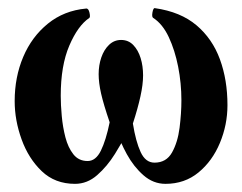

<svg xmlns="http://www.w3.org/2000/svg" viewBox="-20 -440 594 471"><path d="M164 11Q115 11 82.5 -20Q50 -51 33 -98Q16 -145 16 -192Q16 -251 37 -300.5Q58 -350 97.5 -382Q137 -414 191 -419Q197 -420 199.5 -409Q202 -398 199 -396Q171 -377 150 -328Q129 -279 129 -205Q129 -183 131.5 -155.5Q134 -128 140.5 -103Q147 -78 160 -61.5Q173 -45 195 -45Q215 -45 227.5 -70.5Q240 -96 249 -140Q234 -184 228 -210.5Q222 -237 222 -258Q222 -280 228.5 -299Q235 -318 247.5 -330Q260 -342 277 -342Q295 -342 307 -329.5Q319 -317 325 -297.5Q331 -278 331 -255Q331 -233 324.5 -203.5Q318 -174 306 -137Q313 -93 325 -67Q337 -41 359 -41Q388 -41 402 -66Q416 -91 420.5 -126.5Q425 -162 425 -194Q425 -236 417 -276.5Q409 -317 394 -349Q379 -381 356 -396Q352 -398 354 -409.5Q356 -421 360 -420Q423 -411 462 -378Q501 -345 519.5 -294.5Q538 -244 538 -182Q538 -134 519.5 -89.5Q501 -45 467 -17Q433 11 386 11Q356 11 332 -10Q308 -31 291 -62Q274 -93 265 -123L295 -120Q281 -93 262 -62.5Q243 -32 218.5 -10.5Q194 11 164 11Z"/></svg>

Font: Junicode VF
Style: Regular
Weight: 400
Designer: Peter S. Baker
Version: Version 2.213